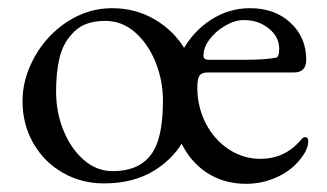

<svg xmlns="http://www.w3.org/2000/svg" viewBox="-20 -434 798 469"><path d="M35 0ZM35 -187Q35 -242 64.5 -295Q94 -348 144.5 -381Q195 -414 254 -414Q311 -414 358 -386.5Q405 -359 432.5 -312.5Q460 -266 460 -213Q460 -153 434 -101Q408 -49 357 -17.5Q306 14 234 14Q179 14 133.5 -12Q88 -38 61.5 -84Q35 -130 35 -187ZM358 -71Q378 -110 378 -189Q378 -237 360 -282Q342 -327 310 -355Q278 -383 237 -383Q208 -383 187 -374Q166 -365 149 -343Q131 -320 124 -286.5Q117 -253 117 -210Q117 -160 135 -115.5Q153 -71 184.5 -43.5Q216 -16 255 -16Q330 -16 358 -71ZM398 -203Q398 -259 424.5 -308Q451 -357 495 -385.5Q539 -414 591 -414Q651 -414 689.5 -378.5Q728 -343 728 -288Q728 -257 698 -257H487Q473 -257 467.5 -249.5Q462 -242 462 -220Q462 -173 482.5 -133Q503 -93 538.5 -69.5Q574 -46 616 -46Q675 -46 714 -91Q720 -99 725 -99Q733 -99 733 -89Q733 -70 715 -47Q693 -18 657 -1.5Q621 15 581 15Q527 15 485.5 -12Q444 -39 421 -88.5Q398 -138 398 -203ZM580 -288Q627 -288 654 -293Q662 -294 662 -315Q662 -344 636.5 -364.5Q611 -385 576 -385Q554 -385 530.5 -371.5Q507 -358 492 -338Q477 -318 477 -298Q477 -288 489 -288Z"/></svg>

Font: EB Garamond
Style: Regular
Weight: 400
Designer: Georg Duffner and Octavio Pardo
Foundry: Georg Duffner
Version: Version 1.000; ttfautohint (v1.6)